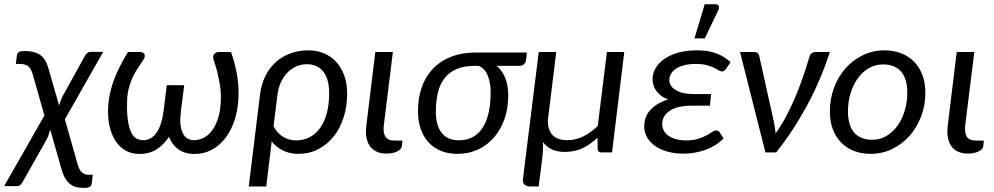

<svg xmlns="http://www.w3.org/2000/svg" viewBox="-42 -724 4723 912"><path d="M196.8 -107.9Q192.9 -94.7 188.5 -82.5Q184.1 -70.3 179.2 -61L63.5 143.6Q60.1 150.4 53.7 155.3Q47.4 160.2 36.6 160.2H-22.5L168.9 -175.3L113.8 -370.1Q109.4 -383.8 104.5 -393.6Q99.6 -403.3 92.3 -409.2Q85 -415 74.5 -417.7Q64 -420.4 48.8 -420.4H33.2L37.1 -451.2Q37.6 -457.5 38.6 -463.1Q39.6 -468.8 43.2 -472.9Q46.9 -477.1 54.2 -479.5Q61.5 -481.9 75.2 -481.9Q120.6 -481.9 147.7 -463.9Q174.8 -445.8 187.5 -401.9L238.8 -222.2Q242.2 -235.4 246.8 -247.6Q251.5 -259.8 256.8 -269.5L362.3 -460Q366.2 -466.8 372.6 -472.2Q378.9 -477.5 389.2 -477.5H448.2L266.1 -157.2L326.2 54.2Q330.1 67.9 334.7 77.6Q339.4 87.4 345.9 93.8Q352.5 100.1 361.6 103.3Q370.6 106.4 383.3 106.4H398.9L395 139.6Q394 148.4 391.8 154.1Q389.6 159.7 385.3 162.8Q380.9 166 374.3 167.2Q367.7 168.5 357.4 168.5Q338.9 168.5 322.8 165Q306.6 161.6 293 151.6Q279.3 141.6 268.6 124.3Q257.8 106.9 250 79.1Z M637.2 -58.1Q657.7 -58.1 674.1 -67.6Q690.4 -77.1 702.4 -94.7Q714.4 -112.3 722.2 -136.7Q730 -161.1 733.9 -190.9H734.4L750 -319.3H833L816.4 -190.9H816.9Q813 -161.1 814.9 -136.7Q816.9 -112.3 824.7 -94.7Q832.5 -77.1 846.4 -67.6Q860.4 -58.1 880.9 -58.1Q899.9 -58.1 922.1 -67.9Q944.3 -77.6 963.4 -101.6Q982.4 -125.5 994.9 -165.3Q1007.3 -205.1 1007.3 -265.1Q1007.3 -289.1 1003.4 -314.9Q999.5 -340.8 994.1 -364.5Q988.8 -388.2 982.9 -408Q977.1 -427.7 972.7 -439.9Q969.2 -450.2 970.9 -457.3Q972.7 -464.4 976.8 -468.8Q981 -473.1 986.6 -475.1Q992.2 -477.1 996.6 -477.1H1055.2Q1070.8 -434.1 1081.1 -383.1Q1091.3 -332 1091.3 -283.7Q1091.3 -216.3 1075 -162.4Q1058.6 -108.4 1030.3 -70.6Q1002 -32.7 964.1 -12.7Q926.3 7.3 883.3 7.3Q834.5 7.3 804.4 -15.1Q774.4 -37.6 760.7 -74.2Q737.3 -37.6 702.4 -15.1Q667.5 7.3 619.6 7.3Q585.9 7.3 558.6 -6.8Q531.2 -21 512 -47.1Q492.7 -73.2 481.9 -110.4Q471.2 -147.5 471.2 -193.4Q471.2 -233.4 478.5 -270.5Q485.8 -307.6 498.5 -342.5Q511.2 -377.4 528.6 -410.9Q545.9 -444.3 565.9 -477.1H625Q629.4 -477.1 634.5 -475.1Q639.6 -473.1 642.8 -468.8Q646 -464.4 645.8 -457.3Q645.5 -450.2 639.6 -440.4Q627.9 -422.9 614.3 -402.8Q600.6 -382.8 588.9 -357.9Q577.1 -333 569.3 -302.7Q561.5 -272.5 561.5 -234.4Q560.5 -177.7 566.9 -143.1Q573.2 -108.4 584.2 -89.6Q595.2 -70.8 609.1 -64.5Q623 -58.1 637.2 -58.1Z M1192.9 -273.4Q1198.7 -321.8 1217.5 -360.8Q1236.3 -399.9 1266.4 -427.5Q1296.4 -455.1 1336.2 -470Q1376 -484.9 1423.8 -484.9Q1462.9 -484.9 1496.3 -470.9Q1529.8 -457 1554.4 -430.7Q1579.1 -404.3 1593 -366Q1606.9 -327.6 1606.9 -278.8Q1606.9 -219.2 1590.3 -167Q1573.7 -114.7 1543.2 -76.2Q1512.7 -37.6 1470 -15.4Q1427.2 6.8 1375.5 6.8Q1334.5 6.8 1302.5 -8.8Q1270.5 -24.4 1248.5 -52.2L1222.7 161.6H1139.6ZM1257.3 -124Q1275.9 -89.4 1304.2 -73.2Q1332.5 -57.1 1364.3 -57.1Q1400.4 -57.1 1429.4 -72.5Q1458.5 -87.9 1479 -116.7Q1499.5 -145.5 1510.5 -187.3Q1521.5 -229 1521.5 -281.7Q1521.5 -316.9 1513.9 -342.8Q1506.3 -368.7 1492.4 -385.5Q1478.5 -402.3 1459 -410.6Q1439.5 -418.9 1415.5 -418.9Q1390.1 -418.9 1366.9 -409.2Q1343.8 -399.4 1325 -380.9Q1306.2 -362.3 1293.2 -335.2Q1280.3 -308.1 1275.9 -273.4Z M1740.7 -477.1H1824.2L1781.2 -129.9Q1776.9 -93.8 1788.6 -75Q1800.3 -56.2 1832.5 -56.2H1869.6L1866.7 -30.3Q1865.7 -21.5 1859.1 -14.9Q1852.5 -8.3 1842.5 -3.7Q1832.5 1 1819.6 3.2Q1806.6 5.4 1793 5.4Q1765.6 5.4 1745.8 -4.2Q1726.1 -13.7 1714.4 -30.8Q1702.6 -47.9 1698.5 -71.8Q1694.3 -95.7 1697.8 -125Z M2317.9 -411.1Q2344.2 -388.2 2358.2 -352.8Q2372.1 -317.4 2372.1 -270Q2372.1 -210 2354.5 -159.4Q2336.9 -108.9 2305.2 -71.8Q2273.4 -34.7 2228.8 -13.9Q2184.1 6.8 2129.4 6.8Q2086.9 6.8 2052.5 -7.3Q2018.1 -21.5 1993.9 -47.6Q1969.7 -73.7 1956.5 -111.3Q1943.4 -148.9 1943.4 -195.8Q1943.4 -259.8 1961.9 -311.3Q1980.5 -362.8 2015.9 -399.2Q2051.3 -435.5 2102.5 -455.1Q2153.8 -474.6 2219.2 -474.6H2460.9L2456.1 -436Q2455.1 -427.7 2447 -419.4Q2439 -411.1 2425.8 -411.1ZM2288.6 -286.6Q2288.6 -332 2274.4 -366Q2260.3 -399.9 2231 -411.1H2211.9Q2161.6 -411.1 2126.7 -396Q2091.8 -380.9 2069.8 -352.8Q2047.9 -324.7 2038.1 -284.4Q2028.3 -244.1 2028.3 -193.8Q2028.3 -128.4 2055.9 -93Q2083.5 -57.6 2136.7 -57.6Q2175.3 -57.6 2203.9 -73.2Q2232.4 -88.9 2251.2 -118.4Q2270 -147.9 2279.3 -190.4Q2288.6 -232.9 2288.6 -286.6Z M2600.1 -477.1 2560.5 -154.8Q2559.1 -108.9 2581.5 -83.5Q2604 -58.1 2653.3 -58.1Q2692.4 -58.1 2728.8 -76.2Q2765.1 -94.2 2797.4 -126L2840.8 -477.1H2923.3L2865.2 0H2815.9Q2796.9 0 2796.9 -17.1L2795.9 -69.8Q2758.8 -34.7 2721.9 -18.6Q2685.1 -2.4 2641.1 -2.4Q2605 -2.4 2579.1 -14.6Q2553.2 -26.9 2537.1 -49.3Q2538.1 -29.3 2536.9 -8.5Q2535.6 12.2 2533.7 29.3L2516.6 161.6H2475.6Q2458 161.6 2449 152.3Q2439.9 143.1 2441.9 126.5L2517.1 -477.1Z M3018.1 0ZM3406.7 -397Q3400.9 -389.2 3396.5 -387Q3392.1 -384.8 3386.2 -384.8Q3379.9 -384.8 3371.3 -390.4Q3362.8 -396 3348.9 -402.6Q3335 -409.2 3314.5 -414.8Q3293.9 -420.4 3263.7 -420.4Q3231.9 -420.4 3208.3 -414.3Q3184.6 -408.2 3168.9 -397.7Q3153.3 -387.2 3145.3 -373.3Q3137.2 -359.4 3137.2 -343.8Q3137.2 -314.9 3167.5 -296.1Q3197.8 -277.3 3252.9 -277.3H3335.9L3330.1 -222.2H3247.1Q3175.3 -222.2 3139.4 -198Q3103.5 -173.8 3103.5 -134.8Q3103.5 -118.2 3111.1 -104Q3118.7 -89.8 3133.1 -79.3Q3147.5 -68.8 3168.5 -63Q3189.5 -57.1 3215.8 -57.1Q3250 -57.1 3273.7 -64.5Q3297.4 -71.8 3313.7 -80.8Q3330.1 -89.8 3340.6 -97.2Q3351.1 -104.5 3359.4 -104.5Q3369.1 -104.5 3375.5 -96.7L3395 -66.4Q3377 -47.9 3354.7 -34.2Q3332.5 -20.5 3307.6 -11.7Q3282.7 -2.9 3256.6 1.5Q3230.5 5.9 3204.6 5.9Q3165 5.9 3130.9 -3.2Q3096.7 -12.2 3071.8 -29.3Q3046.9 -46.4 3032.5 -70.3Q3018.1 -94.2 3018.1 -124.5Q3018.1 -170.9 3048.8 -203.4Q3079.6 -235.8 3131.3 -251.5Q3111.3 -259.3 3097.2 -270.3Q3083 -281.2 3074.2 -293.9Q3065.4 -306.6 3061.5 -320.6Q3057.6 -334.5 3057.6 -347.7Q3057.6 -374 3071.3 -398.7Q3085 -423.3 3111.6 -442.6Q3138.2 -461.9 3177.5 -473.4Q3216.8 -484.9 3268.6 -484.9Q3325.7 -484.9 3364.5 -469Q3403.3 -453.1 3428.2 -428.2ZM3256.8 -541.5 3305.2 -703.6H3356.4Q3368.7 -703.6 3372.1 -695.3Q3375.5 -687 3369.1 -673.8L3305.7 -541.5Z M3899.9 -477.1Q3856.4 -342.8 3791 -222.2Q3725.6 -101.6 3645 0H3593.8L3473.1 -477.1H3541Q3550.8 -477.1 3556.6 -471.9Q3562.5 -466.8 3564 -460L3632.8 -150.4Q3636.2 -134.8 3638.4 -119.9Q3640.6 -105 3642.1 -90.3Q3668.9 -127.4 3691.9 -170.7Q3714.8 -213.9 3734.6 -260.5Q3754.4 -307.1 3771 -355.2Q3787.6 -403.3 3801.8 -451.2Q3805.7 -465.3 3813.7 -471.2Q3821.8 -477.1 3830.6 -477.1Z M3899.9 0ZM4100.6 -60.1Q4138.7 -60.1 4169.4 -78.6Q4200.2 -97.2 4221.9 -127.9Q4243.7 -158.7 4255.6 -199.2Q4267.6 -239.7 4267.6 -283.7Q4267.6 -350.6 4237.8 -384.3Q4208 -418 4152.8 -418Q4114.7 -418 4084 -399.7Q4053.2 -381.3 4031.5 -350.6Q4009.8 -319.8 3997.8 -279.5Q3985.8 -239.3 3985.8 -195.3Q3985.8 -128.4 4015.4 -94.2Q4044.9 -60.1 4100.6 -60.1ZM4093.3 6.8Q4050.8 6.8 4015.1 -6.8Q3979.5 -20.5 3953.9 -46.4Q3928.2 -72.3 3914.1 -109.6Q3899.9 -147 3899.9 -194.8Q3899.9 -254.9 3919.7 -307.6Q3939.5 -360.4 3974.4 -399.7Q4009.3 -439 4056.9 -461.9Q4104.5 -484.9 4159.7 -484.9Q4202.1 -484.9 4237.8 -471.2Q4273.4 -457.5 4299.1 -431.9Q4324.7 -406.2 4339.1 -368.7Q4353.5 -331.1 4353.5 -283.7Q4353.5 -224.1 4333.5 -171.4Q4313.5 -118.7 4278.6 -79.1Q4243.7 -39.6 4196 -16.4Q4148.4 6.8 4093.3 6.8Z M4502.4 -477.1H4585.9L4543 -129.9Q4538.6 -93.8 4550.3 -75Q4562 -56.2 4594.2 -56.2H4631.3L4628.4 -30.3Q4627.4 -21.5 4620.8 -14.9Q4614.3 -8.3 4604.2 -3.7Q4594.2 1 4581.3 3.2Q4568.4 5.4 4554.7 5.4Q4527.3 5.4 4507.6 -4.2Q4487.8 -13.7 4476.1 -30.8Q4464.4 -47.9 4460.2 -71.8Q4456.1 -95.7 4459.5 -125Z"/></svg>

Font: Carlito
Style: Italic
Weight: 400
Italic angle: -7°
Designer: Lukasz Dziedzic
Foundry: tyPoland Lukasz Dziedzic
Version: Version 1.104